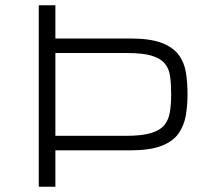

<svg xmlns="http://www.w3.org/2000/svg" viewBox="-20 -708 805 728"><path d="M127 0V-688H190V-562H475Q549 -562 592.5 -545.5Q636 -529 657.5 -500Q679 -471 685 -432.5Q691 -394 691 -350Q691 -308 684.5 -270Q678 -232 657 -202Q636 -172 592.5 -155Q549 -138 474 -138H190V0ZM190 -193H458Q518 -193 552.5 -203.5Q587 -214 603 -233.5Q619 -253 624 -282.5Q629 -312 629 -350Q629 -389 625 -418.5Q621 -448 604.5 -467.5Q588 -487 554.5 -497Q521 -507 460 -507H190Z"/></svg>

Font: Saira Expanded Light
Style: Regular
Weight: 300
Width: 7
Designer: Hector Gatti with collaboration of the Omnibus-Type team
Foundry: Omnibus-Type
Version: Version 1.101